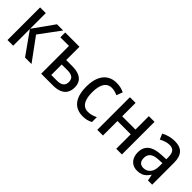

<svg xmlns="http://www.w3.org/2000/svg" viewBox="145 -1390 2242 2242"><g transform="rotate(45 1266.5 -269.0)"><path d="M351.6 -538.6H454.1L263.7 -281.2L469.7 0H362.8L167 -275.9V0H73.2V-538.6H167V-279.8Z M723.1 -538.6V-319.3H819.3Q886.7 -319.3 931.4 -302Q976.1 -284.7 998.3 -250Q1020.5 -215.3 1020.5 -163.6Q1020.5 -111.8 999 -75.2Q977.5 -38.6 933.6 -19.3Q889.6 0 822.8 0H629.4V-459H487.3V-538.6ZM818.8 -245.6H723.1V-72.8H819.3Q871.1 -72.8 899.2 -94Q927.2 -115.2 927.2 -160.2Q927.2 -204.6 900.6 -225.1Q874 -245.6 818.8 -245.6Z M1323.2 9.8Q1255.4 9.8 1207 -20.5Q1158.7 -50.8 1133.3 -112.1Q1107.9 -173.3 1107.9 -266.1Q1107.9 -358.4 1134.5 -421.1Q1161.1 -483.9 1210.7 -516.1Q1260.3 -548.3 1329.1 -548.3Q1367.7 -548.3 1399.9 -540.3Q1432.1 -532.2 1456.5 -519.5L1428.2 -443.4Q1405.3 -454.1 1380.1 -460.7Q1355 -467.3 1331.5 -467.3Q1289.1 -467.3 1260.7 -444.6Q1232.4 -421.9 1218 -377.4Q1203.6 -333 1203.6 -266.6Q1203.6 -202.6 1217.8 -158.9Q1231.9 -115.2 1259.8 -92.8Q1287.6 -70.3 1329.6 -70.3Q1362.8 -70.3 1392.1 -78.9Q1421.4 -87.4 1447.8 -101.6V-21Q1422.4 -5.9 1391.1 2Q1359.9 9.8 1323.2 9.8Z M1649.9 -538.6V-317.4H1869.1V-538.6H1962.9V0H1869.1V-239.3H1649.9V0H1556.2V-538.6Z M2290.5 -547.9Q2377.9 -547.9 2419.9 -502Q2461.9 -456.1 2461.9 -362.8V0H2393.1L2377 -76.7H2374Q2355.5 -48.3 2334.5 -29.1Q2313.5 -9.8 2286.1 0Q2258.8 9.8 2220.7 9.8Q2174.8 9.8 2142.6 -10.3Q2110.4 -30.3 2093 -66.4Q2075.7 -102.5 2075.7 -150.9Q2075.7 -232.4 2130.4 -275.6Q2185.1 -318.8 2291.5 -322.8L2369.1 -326.7V-358.4Q2369.1 -419.4 2346.9 -446.3Q2324.7 -473.1 2280.8 -473.1Q2248.5 -473.1 2216.8 -463.1Q2185.1 -453.1 2152.3 -435.5L2123.5 -504.9Q2158.7 -524.9 2201.4 -536.4Q2244.1 -547.9 2290.5 -547.9ZM2369.1 -262.7 2308.1 -259.8Q2235.4 -256.3 2203.6 -229.2Q2171.9 -202.1 2171.9 -151.9Q2171.9 -106.9 2193.1 -85.7Q2214.4 -64.5 2250.5 -64.5Q2303.7 -64.5 2336.4 -102.8Q2369.1 -141.1 2369.1 -211.9Z"/></g></svg>

Font: Open Sans SemiCondensed Medium
Style: Regular
Weight: 500
Width: 4
Designer: Monotype Design Team
Foundry: Monotype Imaging Inc.
Version: Version 3.000